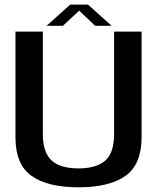

<svg xmlns="http://www.w3.org/2000/svg" viewBox="-20 -813 700 838"><path d="M322.5 4.5C413.5 4.5 482 -12.5 528.5 -46C574.5 -79 598 -135.5 598 -214.5V-675H478V-228C478 -174 465.5 -135.5 440 -112.5C414 -89.5 375 -78 322.5 -78C270 -78 231 -89.5 205.5 -112.5C180 -135.5 167 -174 167 -228V-675H47.5V-214.5C47.5 -135.5 70.5 -79 117 -46C163 -12.5 232 4.5 322.5 4.5ZM183.5 -700.5H254.5L325.5 -766.5L395.5 -700.5H467L364 -793H286.5Z"/></svg>

Font: Anybody Medium
Style: Regular
Weight: 500
Designer: Tyler Finck
Foundry: Etcetera Type Company
Version: Version 1.110